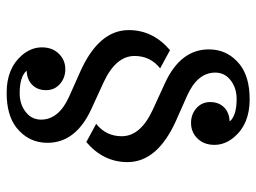

<svg xmlns="http://www.w3.org/2000/svg" viewBox="-120 -668 797 598"><g transform="rotate(90 279.0 -368.5)"><path d="M268.6 9.8Q191.9 9.8 150.9 -38.6Q127 -66.9 127 -100.1Q127 -133.8 148.4 -154.3Q167.5 -172.9 195.3 -172.9Q220.7 -172.9 239.3 -157.7Q260.3 -140.6 260.3 -112.8Q260.3 -85.9 243.2 -69.3Q228 -54.2 199.7 -52.2Q218.8 -30.8 269.5 -30.8Q300.8 -30.8 323.2 -45.9Q352.1 -65.4 352.1 -97.2Q352.1 -152.8 279.8 -185.1L204.1 -218.8Q73.2 -276.9 73.2 -370.6Q73.2 -445.8 135.7 -499L192.4 -468.3Q153.8 -437.5 153.8 -388.7Q153.8 -330.1 236.3 -292L319.3 -253.9Q424.3 -205.6 424.3 -117.2Q424.3 -58.6 377.4 -21Q338.4 9.8 268.6 9.8ZM289.1 -747.1Q365.7 -747.1 406.7 -698.7Q430.7 -670.4 430.7 -637.2Q430.7 -603.5 409.2 -583Q390.1 -564.5 362.3 -564.5Q336.9 -564.5 318.4 -579.6Q297.4 -596.7 297.4 -624.5Q297.4 -651.4 314.5 -668Q329.6 -683.1 357.9 -685.1Q338.9 -706.5 288.1 -706.5Q256.8 -706.5 234.4 -691.4Q205.6 -671.9 205.6 -640.1Q205.6 -584.5 277.8 -552.2L353.5 -518.6Q484.4 -460.4 484.4 -366.7Q484.4 -291.5 421.9 -238.3L365.2 -269Q403.8 -299.8 403.8 -348.6Q403.8 -407.2 321.3 -445.3L238.3 -483.4Q133.3 -531.7 133.3 -620.1Q133.3 -678.7 180.2 -716.3Q219.2 -747.1 289.1 -747.1Z"/></g></svg>

Font: Modern Antiqua
Style: Book
Weight: 400
Designer: Wojciech Kalinowski "wmk69" (wmk69@o2.pl)
Foundry: Wojciech Kalinowski "wmk69" (wmk69@o2.pl)
Version: Version 3.1.0; 2021-05-28